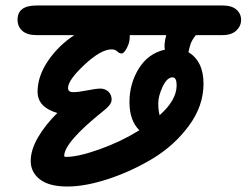

<svg xmlns="http://www.w3.org/2000/svg" viewBox="-20 -682 899 700"><path d="M113 -662H791Q825 -662 842 -647Q859 -632 859 -609.5Q859 -587 841.5 -570.5Q824 -554 791 -554H694Q679 -535 674.5 -520.5Q670 -506 667 -492Q722 -458 722 -377Q722 -296 669 -224Q616 -152 538.5 -105Q461 -58 376.5 -30Q292 -2 225.5 -2Q159 -2 125.5 -28Q92 -54 92 -95Q92 -136 119 -182Q146 -228 189 -270Q117 -291 117 -347.5Q117 -404 155 -460Q193 -516 251 -554H113Q79 -554 61.5 -569.5Q44 -585 44 -610Q44 -662 113 -662ZM624 -371Q624 -400 609 -400Q589 -400 573 -366Q557 -332 557 -305.5Q557 -279 562 -262Q624 -317 624 -371ZM355 -276Q214 -163 214 -113Q214 -110 222 -110Q265 -110 342.5 -137.5Q420 -165 488 -207Q452 -243 452 -310Q452 -377 486 -432Q520 -487 581 -501Q577 -519 586 -554H453V-546Q453 -527 442.5 -507Q432 -487 423.5 -487Q415 -487 407.5 -494.5Q400 -502 387 -502Q348 -502 288 -446Q228 -390 228 -361Q228 -346 247 -346Q266 -346 298 -352.5Q330 -359 346.5 -359Q363 -359 375 -348Q387 -337 387 -318.5Q387 -300 355 -276Z"/></svg>

Font: Kalam
Style: Bold
Weight: 700
Version: Version 2.001;PS 1.0;hotconv 1.0.79;makeotf.lib2.5.61930; tt